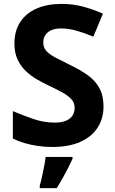

<svg xmlns="http://www.w3.org/2000/svg" viewBox="-20 -744 591 985"><path d="M511 -198Q511 -135 480 -88Q449 -41 390.5 -15.5Q332 10 248 10Q211 10 175.5 5Q140 0 107.5 -9.5Q75 -19 46 -33V-174Q97 -152 151.5 -133.5Q206 -115 260 -115Q297 -115 319.5 -125Q342 -135 352.5 -152Q363 -169 363 -191Q363 -218 344.5 -237Q326 -256 295 -272.5Q264 -289 224 -308Q199 -320 170 -336.5Q141 -353 114.5 -377.5Q88 -402 71 -437Q54 -472 54 -521Q54 -585 83.5 -630.5Q113 -676 167.5 -700Q222 -724 296 -724Q352 -724 402.5 -711Q453 -698 508 -674L459 -556Q410 -576 371 -587Q332 -598 291 -598Q263 -598 243 -589Q223 -580 212.5 -564Q202 -548 202 -526Q202 -501 217 -483.5Q232 -466 262 -450Q292 -434 337 -412Q392 -386 430.5 -358Q469 -330 490 -292Q511 -254 511 -198ZM352 71Q342 93 329.5 117.5Q317 142 302.5 168Q288 194 271 221H184V208Q190 188 195.5 162Q201 136 206.5 109Q212 82 214 61H352Z"/></svg>

Font: Noto Sans Devanagari
Style: Regular
Weight: 400
Designer: Jelle Bosma - Monotype Design Team
Foundry: Monotype Imaging Inc.
Version: Version 2.003